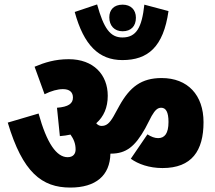

<svg xmlns="http://www.w3.org/2000/svg" viewBox="-20 -899 970 866"><path d="M740 -849 631 -878C620 -775 595 -730 532 -730C477 -730 448 -771 418 -879L317 -845C358 -695 426 -628 532 -628C647 -628 717 -687 740 -849ZM473 -821C473 -783 496 -758 533 -758C571 -758 593 -781 593 -819C593 -855 570 -878 533 -878C494 -878 473 -855 473 -821ZM136 -598 181 -474C211 -489 240 -497 264 -497C294 -497 309 -483 309 -459C309 -432 289 -417 237 -413L250 -285C267 -286 283 -289 298 -292C312 -272 321 -252 321 -225C321 -205 310 -190 285 -190C235 -190 191 -253 154 -387L15 -346C82 -121 169 -53 297 -53C412 -53 476 -107 478 -206C478 -206 479 -206 480 -206C549 -206 589 -238 635 -320L664 -376C680 -404 692 -413 707 -413C728 -413 740 -394 740 -349C740 -296 722 -276 693 -276C678 -276 662 -282 645 -293L570 -183C603 -159 653 -141 713 -141C845 -141 898 -219 898 -348C898 -470 827 -547 709 -547C618 -547 566 -507 519 -423L492 -374C474 -343 460 -331 438 -331C429 -331 421 -335 414 -343C448 -373 466 -414 466 -467C466 -562 402 -632 290 -632C228 -632 181 -617 136 -598Z"/></svg>

Font: Noto Sans Devanagari UI Condensed Black
Style: Regular
Weight: 900
Width: 3
Designer: Jelle Bosma - Monotype Design Team
Foundry: Monotype Imaging Inc.
Version: Version 2.004